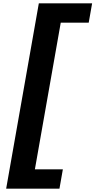

<svg xmlns="http://www.w3.org/2000/svg" viewBox="-20 -880 577 1160"><path d="M214.6 -860 17.2 260H339.2L359.8 143H190.8L347 -743H516L536.6 -860Z"/></svg>

Font: Hussar Wysoki
Style: Obl
Weight: 700
Foundry: Cannot Into Space Fonts
Version: Version 0.92